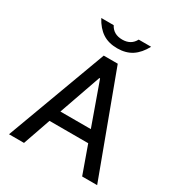

<svg xmlns="http://www.w3.org/2000/svg" viewBox="-204 -1027 1087 1164"><g transform="rotate(30 339.0 -445.0)"><path d="M32 0 291 -700H389L649 0H544L475 -193H204L137 0ZM446 -275 341 -569H336L233 -275ZM251 -890Q277 -840 339 -840Q400 -840 426 -890H513Q483 -834 441 -806.5Q399 -779 339 -779Q278 -779 236 -806.5Q194 -834 164 -890Z"/></g></svg>

Font: Lopes Sans Medium
Style: Regular
Weight: 500
Designer: Gabriel Lam, Diego Maldonado
Foundry: TypeRant, Foresti Design
Version: Version 4.000